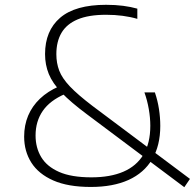

<svg xmlns="http://www.w3.org/2000/svg" viewBox="-20 -769 810 799"><path d="M747 10 341 -294Q274.5 -343.5 236.5 -383.2Q198.5 -423 183 -461.2Q167.5 -499.5 167.5 -544Q167.5 -641 230.2 -695Q293 -749 421.5 -749Q460 -749 492.5 -744.8Q525 -740.5 551.5 -733V-690.5Q522.5 -699 490.2 -703.2Q458 -707.5 421.5 -707.5Q348.5 -707.5 303 -688.2Q257.5 -669 236 -632.5Q214.5 -596 214.5 -543.5Q214.5 -506.5 226.5 -475Q238.5 -443.5 271 -409.2Q303.5 -375 364.5 -328.5L770.5 -24.5ZM358 9Q263 9 201.8 -18Q140.5 -45 110.5 -92.2Q80.5 -139.5 80.5 -200.5Q80.5 -248 97.2 -287.8Q114 -327.5 146.2 -358.2Q178.5 -389 225.5 -409.5L251 -378Q188 -351 158 -307.5Q128 -264 128 -205Q128 -154.5 151.5 -115.2Q175 -76 226 -53.5Q277 -31 360.5 -31Q439 -31 493.5 -54.5Q548 -78 576.8 -125.5Q605.5 -173 605.5 -245.5Q605.5 -279 599.2 -315Q593 -351 581 -384.5H624.5Q636 -351 641.5 -315.5Q647 -280 647 -245Q647 -163 613.2 -106.2Q579.5 -49.5 515 -20.2Q450.5 9 358 9Z"/></svg>

Font: Encode Sans SemiExpanded ExtraLight
Style: Regular
Weight: 250
Width: 6
Designer: Multiple Designers
Foundry: Impallari Type
Version: Version 3.002